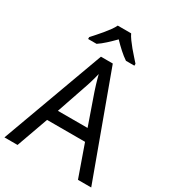

<svg xmlns="http://www.w3.org/2000/svg" viewBox="-219 -1048 1047 1165"><g transform="rotate(30 304.0 -465.5)"><path d="M515.1 0 437 -221.2H170.9L91.8 0H0L262.2 -716.8H345.2L607.9 0ZM408.2 -301.8 335.9 -508.8Q333 -517.6 328.9 -530.3Q324.7 -543 320.3 -557.6Q315.9 -572.3 311.5 -588.1Q307.1 -604 303.2 -619.1Q299.8 -604 295.4 -587.9Q291 -571.8 286.6 -556.9Q282.2 -542 278.1 -529.5Q273.9 -517.1 271 -508.8L200.2 -301.8ZM465.3 -771H406.2Q381.3 -787.6 355 -811.3Q328.6 -835 303.2 -861.8Q276.9 -835 251 -811.3Q225.1 -787.6 200.2 -771H141.1V-784.2Q153.8 -798.3 170.4 -816.9Q187 -835.4 203.4 -855.2Q219.7 -875 234.1 -894.8Q248.5 -914.6 256.3 -931.2H350.1Q357.9 -914.6 372.3 -894.8Q386.7 -875 403.1 -855.2Q419.4 -835.4 436.3 -816.9Q453.1 -798.3 465.3 -784.2Z"/></g></svg>

Font: Droid Sans
Style: Regular
Weight: 400
Version: Version 1.00 build 113